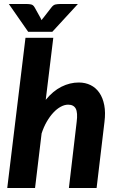

<svg xmlns="http://www.w3.org/2000/svg" viewBox="-20 -933 586 953"><path d="M16 0ZM16 0 106.5 -745.5H244.5L207 -437.5Q243 -481.5 285 -502.5Q327 -523.5 371 -523.5Q403.5 -523.5 429.8 -510.5Q456 -497.5 473.2 -472.5Q490.5 -447.5 497.5 -411Q504.5 -374.5 498.5 -327.5L459.5 0H322L360.5 -327.5Q366.5 -374 356 -393.8Q345.5 -413.5 318 -413.5Q300.5 -413.5 281.5 -403.2Q262.5 -393 245 -374.2Q227.5 -355.5 212.2 -329.2Q197 -303 186.5 -270.5L154 0ZM24 -913H116Q123.5 -913 134 -911Q144.5 -909 151.5 -897L180.5 -845L186.5 -833Q190 -839 195.5 -845L235.5 -896.5Q245 -909 256.2 -911Q267.5 -913 275 -913H366.5L239.5 -775H120Z"/></svg>

Font: Lato Heavy
Style: Italic
Weight: 800
Italic angle: -7°
Designer: Lukasz Dziedzic
Foundry: tyPoland Lukasz Dziedzic
Version: Version 2.007; 2014-02-27